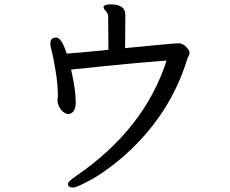

<svg xmlns="http://www.w3.org/2000/svg" viewBox="-20 -783 1040 870"><path d="M311 66.9Q288.1 66.9 288.1 49.8Q288.1 39.1 325.2 14.2Q634.8 -198.2 734.9 -508.8Q603 -499 454.1 -483.4Q305.2 -467.8 302.2 -467.8Q323.2 -376 323.2 -319.8Q323.2 -272 292 -266.1Q273.9 -266.1 258.5 -283.4Q243.2 -300.8 240.2 -326.2L242.2 -348.1Q242.2 -400.9 231.7 -462.9Q221.2 -524.9 217.8 -537.1Q208 -573.2 208 -585.9Q208 -612.8 234.9 -612.8Q258.8 -612.8 282.2 -540Q338.9 -543.9 471.2 -557.1L470.2 -705.1Q470.2 -722.2 459.7 -732.7Q449.2 -743.2 449.2 -752.9Q453.1 -763.2 481.9 -763.2Q547.9 -763.2 547.9 -715.8L546.9 -564.9Q771 -586.9 788.1 -586.9Q808.1 -586.9 823.5 -570.6Q838.9 -554.2 838.9 -544.9Q838.9 -535.2 834.5 -528.1Q830.1 -521 828.1 -514.2Q751 -263.2 545.9 -80.1Q448.2 5.9 358.9 48.8Q323.2 66.9 311 66.9Z"/></svg>

Font: LXGW WenKai GB Screen
Style: Regular
Weight: 400
Designer: LXGW / Fontworks Inc.
Foundry: LXGW / Fontworks Inc.
Version: Version 1.321;February 19, 2024;FontCreator 14.0.0.2901 64-b